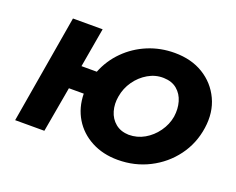

<svg xmlns="http://www.w3.org/2000/svg" viewBox="-84 -614 942 766"><g transform="rotate(20 387.0 -230.5)"><path d="M112 -460H238L209 -293H274Q295 -346 335 -386Q375 -426 428 -448Q481 -470 541 -470Q612 -470 663.5 -438.5Q715 -407 740.5 -352.5Q766 -298 756 -230Q746 -161 706 -107Q666 -53 605 -22Q544 9 472 9Q409 9 360 -17Q311 -43 283.5 -88.5Q256 -134 255 -193H192L158 0H34ZM389 -230Q383 -197 391.5 -167.5Q400 -138 422.5 -119.5Q445 -101 479 -100Q515 -100 545.5 -117.5Q576 -135 597.5 -165Q619 -195 625 -230Q630 -264 621.5 -293.5Q613 -323 591 -341.5Q569 -360 534 -361Q499 -362 468 -344Q437 -326 416 -296Q395 -266 389 -230Z"/></g></svg>

Font: Von Semi
Style: Italic
Weight: 600
Version: Version 4.000; ttfautohint (v1.8.4.7-5d5b)